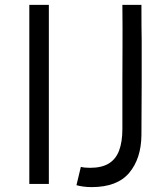

<svg xmlns="http://www.w3.org/2000/svg" viewBox="-20 -753 660 786"><path d="M180 -733V0H100V-733ZM293 5 311 -70Q324 -66 349 -66Q396 -66 425 -83.5Q454 -101 467.5 -136.5Q481 -172 481 -225V-422Q481 -483 481.5 -555.5Q482 -628 481 -733H559Q559 -630 560 -590Q560 -496 560 -408.5Q560 -321 559 -200Q558 -104 509 -45.5Q460 13 355 13Q336 13 319 10.5Q302 8 293 5Z"/></svg>

Font: Kreadon
Style: Regular
Weight: 400
Designer: kohakuno
Foundry: StudioGnu
Version: Version 1.000;Glyphs 3.1.2 (3151)